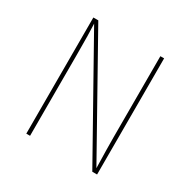

<svg xmlns="http://www.w3.org/2000/svg" viewBox="-153 -828 968 975"><g transform="rotate(30 330.5 -340.5)"><path d="M538 0H510L142 -656Q145 -604 145 -477V0H123V-681H152L519 -26Q516 -146 516 -205V-681H538Z"/></g></svg>

Font: FiraSans
Style: Regular
Weight: 150
Designer: Carrois Corporate & Edenspiekermann AG
Foundry: Carrois Corporate GbR & Edenspiekermann AG
Version: Version 3.106;PS 003.106;hotconv 1.0.70;makeotf.lib2.5.58329